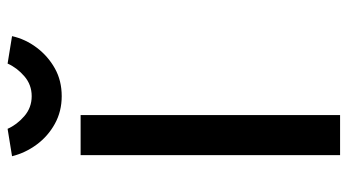

<svg xmlns="http://www.w3.org/2000/svg" viewBox="-230 -708 937 518"><g transform="rotate(-90 239.0 -448.5)"><path d="M80 0V-700H188V0ZM77 -885 151 -897Q162 -872 185 -852Q208 -832 239 -832Q270 -832 293 -852Q316 -872 327 -897L401 -885Q393 -849 370 -818.5Q347 -788 314 -769.5Q281 -751 239 -751Q198 -751 164.5 -769.5Q131 -788 108.5 -818.5Q86 -849 77 -885Z"/></g></svg>

Font: Mach
Style: Regular
Weight: 400
Version: Version 1.002